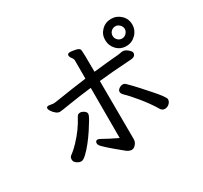

<svg xmlns="http://www.w3.org/2000/svg" viewBox="-163 -1002 1326 1257"><g transform="rotate(-30 500.0 -373.5)"><path d="M174 -68Q158 -68 141 -80Q124 -92 124 -109Q124 -126 133.5 -134Q143 -142 155 -151Q167 -160 196 -190Q261 -259 298 -331Q307 -349 324 -349Q338 -349 353 -339Q368 -329 368 -316Q368 -304 352.5 -277.5Q337 -251 314 -216Q291 -181 264.5 -147.5Q238 -114 213.5 -91Q189 -68 174 -68ZM820 -92Q801 -92 791 -107Q754 -169 705.5 -227.5Q657 -286 637 -304Q617 -322 617 -336Q617 -350 631 -359.5Q645 -369 658 -369Q670 -369 678.5 -361.5Q687 -354 712.5 -327.5Q738 -301 803 -227.5Q868 -154 868 -137Q868 -119 853 -105.5Q838 -92 820 -92ZM497 32Q481 32 461 18Q329 -89 323 -106Q319 -113 319 -119Q319 -139 336 -139Q346 -139 371 -124Q396 -109 467 -75V-454Q371 -443 298.5 -431Q226 -419 214 -419Q200 -419 185 -431.5Q170 -444 161.5 -458Q153 -472 153 -477Q153 -492 169 -492L205 -487L219 -488Q366 -511 467 -524V-662Q467 -673 456.5 -686Q446 -699 446 -712Q448 -725 466 -725Q480 -725 506.5 -719.5Q533 -714 537 -701Q541 -688 541 -533Q656 -546 697.5 -549Q739 -552 747.5 -554.5Q756 -557 768 -557Q786 -557 805 -540.5Q824 -524 824 -514Q824 -485 786 -483Q637 -474 541 -463L543 -23Q543 -2 528.5 15Q514 32 497 32ZM807 -631Q825 -631 839 -645Q853 -659 853 -677Q853 -695 839 -709Q825 -723 807 -723Q788 -723 774.5 -709.5Q761 -696 761 -677Q761 -658 774.5 -644.5Q788 -631 807 -631ZM807 -574Q763 -574 734 -604.5Q705 -635 705 -678Q705 -720 734.5 -749.5Q764 -779 807 -779Q849 -779 879.5 -750Q910 -721 910 -678Q910 -635 879.5 -604.5Q849 -574 807 -574Z"/></g></svg>

Font: LXGW WenKai Lite
Style: Bold
Weight: 700
Designer: LXGW / Fontworks Inc.
Foundry: LXGW / Fontworks Inc.
Version: Version 1.330;April 28, 2024